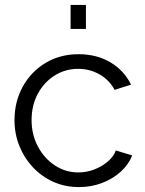

<svg xmlns="http://www.w3.org/2000/svg" viewBox="-20 -750 589 780"><path d="M300.5 10Q243.9 10 196.3 -11.5Q148.6 -33 113.3 -70.9Q77.9 -108.7 58.4 -157.7Q38.9 -206.7 38.9 -262Q38.9 -336.3 71.9 -397Q104.9 -457.7 164.1 -493.8Q223.2 -529.8 299.5 -529.8Q373 -529.8 428.9 -496.5Q484.8 -463.2 512.2 -406.1L445.6 -384.9Q424.1 -425.2 384.6 -447.7Q345.1 -470.3 297.2 -470.3Q244.8 -470.3 201.8 -443.1Q158.8 -415.9 133.5 -368.9Q108.3 -321.8 108.3 -262Q108.3 -203.2 134 -154.8Q159.8 -106.5 202.9 -78Q246.1 -49.5 298.2 -49.5Q332.2 -49.5 363.8 -61.8Q395.4 -74.2 418.9 -94.6Q442.5 -115 450.5 -138.8L517.1 -118.6Q502.5 -81.5 470.5 -52.5Q438.4 -23.4 394.8 -6.7Q351.2 10 300.5 10ZM266.8 -632.5V-730H329.1V-632.5Z"/></svg>

Font: Raleway Thin
Style: Regular
Weight: 100
Designer: Matt McInerney, Pablo Impallari, Rodrigo Fuenzalida
Foundry: Matt McInerney, Pablo Impallari, Rodrigo Fuenzalida
Version: Version 4.026